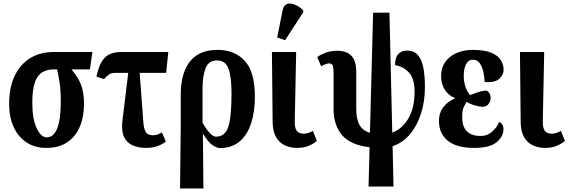

<svg xmlns="http://www.w3.org/2000/svg" viewBox="-20 -832 3237 1093"><path d="M243 10Q179 10 131.5 -21Q84 -52 58 -108.5Q32 -165 32 -241Q32 -333 63 -399Q94 -465 151 -500.5Q208 -536 286 -536H506L492 -437H387Q405 -415 421 -390.5Q437 -366 447.5 -330Q458 -294 458 -239Q458 -166 434 -110Q410 -54 362.5 -22Q315 10 243 10ZM245 -50Q286 -50 306 -102Q326 -154 326 -251Q326 -321 318.5 -367Q311 -413 305 -437H286Q223 -437 193.5 -394Q164 -351 164 -247Q164 -153 189 -101.5Q214 -50 245 -50Z M812 10Q767 10 734 -5Q701 -20 685.5 -54Q670 -88 677 -145L710 -417H637Q615 -417 604 -410.5Q593 -404 572 -382L529 -396Q541 -453 560.5 -483.5Q580 -514 607.5 -525Q635 -536 669 -536H938L926 -417H775L796 -137Q798 -102 809 -82Q820 -62 849 -62Q862 -62 873 -65Q884 -68 902 -78L924 -26Q906 -11 876.5 -0.5Q847 10 812 10Z M1005 241 1009 -128V-298Q1009 -346 1019.5 -391Q1030 -436 1053.5 -471.5Q1077 -507 1117.5 -527.5Q1158 -548 1219 -548Q1315 -548 1373 -486Q1431 -424 1431 -282Q1431 -195 1409 -128.5Q1387 -62 1342.5 -25.5Q1298 11 1232 11Q1216 11 1191.5 -4.5Q1167 -20 1136 -70H1135L1138 241ZM1209 -54Q1262 -54 1280 -111.5Q1298 -169 1298 -301Q1298 -393 1281 -440.5Q1264 -488 1216 -488Q1167 -488 1150 -443Q1133 -398 1133 -331V-134Q1151 -101 1171.5 -77.5Q1192 -54 1209 -54Z M1672 10Q1607 10 1569.5 -27.5Q1532 -65 1532 -141L1528 -536H1666L1658 -143Q1657 -106 1668.5 -88.5Q1680 -71 1708 -71Q1723 -71 1735 -75Q1747 -79 1761 -87L1784 -30Q1767 -15 1738.5 -2.5Q1710 10 1672 10ZM1603 -603 1558 -619 1589 -774Q1595 -802 1613.5 -809Q1632 -816 1657 -806Q1682 -796 1706 -774V-762Z M2078 230 2084 6Q1976 -6 1927.5 -62.5Q1879 -119 1879 -210V-419Q1879 -447 1874 -459Q1869 -471 1854 -471Q1845 -471 1833 -466.5Q1821 -462 1808 -455L1786 -507Q1805 -521 1833.5 -532Q1862 -543 1901 -543Q1929 -543 1953 -533.5Q1977 -524 1992.5 -498Q2008 -472 2008 -421V-212Q2008 -154 2026.5 -121Q2045 -88 2086 -76L2104 -760H2197L2213 -77Q2268 -97 2304 -156.5Q2340 -216 2340 -311Q2340 -384 2308 -419Q2276 -454 2229 -461Q2229 -505 2247.5 -524.5Q2266 -544 2297 -544Q2339 -544 2361 -516Q2383 -488 2391 -441Q2399 -394 2399 -336Q2399 -256 2377 -186.5Q2355 -117 2314 -68Q2273 -19 2215 0L2220 230Z M2679 10Q2578 10 2528.5 -31.5Q2479 -73 2479 -141Q2479 -193 2505.5 -224.5Q2532 -256 2568 -271V-275Q2531 -290 2511 -323Q2491 -356 2491 -399Q2491 -446 2515 -479.5Q2539 -513 2580 -530.5Q2621 -548 2671 -548Q2739 -548 2777.5 -531.5Q2816 -515 2831.5 -489Q2847 -463 2847 -435Q2847 -407 2823 -384Q2799 -361 2739 -365Q2738 -397 2731 -426Q2724 -455 2710 -473.5Q2696 -492 2672 -492Q2647 -492 2633.5 -467Q2620 -442 2620 -398Q2620 -363 2632 -331.5Q2644 -300 2658 -291Q2677 -299 2702.5 -307.5Q2728 -316 2750 -316Q2758 -314 2765.5 -302.5Q2773 -291 2773 -273Q2773 -256 2761 -240Q2749 -224 2727 -224Q2712 -224 2685 -231.5Q2658 -239 2636 -252Q2630 -241 2620.5 -223.5Q2611 -206 2611 -164Q2611 -113 2637 -85.5Q2663 -58 2716 -58Q2752 -58 2779 -80Q2806 -102 2822 -139Q2832 -133 2839 -123.5Q2846 -114 2846 -97Q2846 -54 2806.5 -22Q2767 10 2679 10Z M3084 10Q3019 10 2981.5 -27.5Q2944 -65 2944 -141L2940 -536H3078L3070 -143Q3069 -106 3080.5 -88.5Q3092 -71 3120 -71Q3135 -71 3147 -75Q3159 -79 3173 -87L3196 -30Q3179 -15 3150.5 -2.5Q3122 10 3084 10Z"/></svg>

Font: Noto Serif ExtraCondensed
Style: Bold
Weight: 700
Width: 2
Designer: Monotype Design Team
Foundry: Monotype Imaging Inc.
Version: Version 2.014; ttfautohint (v1.8.4.7-5d5b)